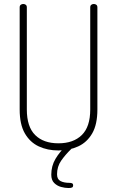

<svg xmlns="http://www.w3.org/2000/svg" viewBox="-20 -751 589 966"><path d="M274 6Q219 6 175 -14.5Q131 -35 105 -80Q79 -125 79 -200V-714Q79 -723 84.5 -727Q90 -731 97 -731Q104 -731 109.5 -727Q115 -723 115 -714V-200Q115 -113 157 -71.5Q199 -30 274 -30Q349 -30 391.5 -71.5Q434 -113 434 -200V-714Q434 -723 439.5 -727Q445 -731 452 -731Q459 -731 464.5 -727Q470 -723 470 -714V-200Q470 -125 444 -80Q418 -35 373.5 -14.5Q329 6 274 6ZM325 195Q307 195 287 189.5Q267 184 252.5 169.5Q238 155 238 128Q238 84 259 48.5Q280 13 313 -18L339 -2Q309 27 288 57Q267 87 267 126Q267 151 284.5 160Q302 169 330 169Q338 169 343 171.5Q348 174 348 182Q348 189 343 192Q338 195 325 195Z"/></svg>

Font: Dosis ExtraLight ExtraLight
Style: Regular
Weight: 250
Version: Version 3.001; ttfautohint (v1.8.2)